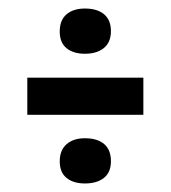

<svg xmlns="http://www.w3.org/2000/svg" viewBox="-20 -530 400 450"><path d="M44 -261V-348H316V-261ZM179 -404Q152 -404 136 -417Q120 -430 120 -456Q120 -483 136 -496.5Q152 -510 179 -510Q208 -510 224 -496.5Q240 -483 240 -457Q240 -431 223.5 -417.5Q207 -404 179 -404ZM179 -100Q152 -100 136 -113Q120 -126 120 -152Q120 -178 136 -192Q152 -206 179 -206Q208 -206 224 -192.5Q240 -179 240 -152Q240 -126 223.5 -113Q207 -100 179 -100Z"/></svg>

Font: Bricolage Grotesque Condensed Medium
Style: Regular
Weight: 500
Width: 3
Designer: Mathieu Triay
Foundry: Atelier Triay
Version: Version 1.000;gftools[0.9.30]